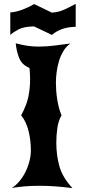

<svg xmlns="http://www.w3.org/2000/svg" viewBox="-20 -963 436 989"><path d="M343 -739Q322 -725 307.5 -701.5Q293 -678 284.5 -650.5Q276 -623 272 -593.5Q268 -564 268 -537Q268 -518 269.5 -496.5Q271 -475 274.5 -452.5Q278 -430 283.5 -408.5Q289 -387 297 -369Q281 -342 275.5 -304Q270 -266 270 -228Q270 -164 286 -106.5Q302 -49 353 6Q299 -1 258.5 -3.5Q218 -6 185 -6Q140 -6 107 -3Q74 0 41 5Q62 -8 80 -29.5Q98 -51 111 -77Q124 -103 131.5 -132Q139 -161 139 -189Q139 -240 127 -288.5Q115 -337 89 -369Q117 -421 126 -464Q135 -507 135 -553Q135 -581 132 -613Q93 -629 79 -663.5Q65 -698 61 -740Q94 -731 122.5 -727Q151 -723 177 -723Q223 -723 262 -728.5Q301 -734 343 -739ZM33 -899Q64 -901 98.5 -914.5Q133 -928 156 -942L247 -898Q282 -900 312 -914Q342 -928 370 -943V-825Q328 -824 297.5 -812.5Q267 -801 248 -783L155 -827Q103 -826 75.5 -811.5Q48 -797 33 -783Z"/></svg>

Font: New Rocker
Style: Regular
Weight: 400
Designer: Pablo Impallari, Brenda Gallo, Rodrigo Fuenzalida
Foundry: Pablo Impallari, Brenda Gallo, Rodrigo Fuenzalida
Version: Version 1.000; ttfautohint (v0.93) -l 8 -r 50 -G 200 -x 14 -